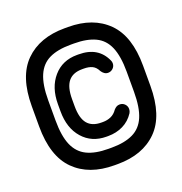

<svg xmlns="http://www.w3.org/2000/svg" viewBox="-127 -749 874 921"><g transform="rotate(-20 310.5 -288.0)"><path d="M458.2 -415.5Q461.5 -408.5 461.5 -401Q461.5 -385.8 450.8 -375.5Q440 -365.2 425.5 -365.2Q415 -365.2 406.6 -371.2Q398.2 -377.2 392.8 -386Q382 -407.8 364.9 -416Q347.8 -424.2 322 -424.2H313.5Q266 -424.2 242.6 -395.6Q219.2 -367 219.2 -306V-269.8Q219.2 -208.5 242.6 -180.2Q266 -152 313.5 -152H322Q343.2 -152 362.1 -160.2Q381 -168.5 394.8 -188.5Q400.5 -195 407.6 -199.4Q414.8 -203.8 424.5 -203.8Q440 -203.8 450.2 -193.2Q460.5 -182.8 460.5 -167.8Q460.5 -157.5 455 -148Q432.8 -113.8 398.2 -96.9Q363.8 -80 322 -80H313.5Q238.5 -80 192.9 -131.9Q147.2 -183.8 147.2 -269.8V-306Q147.2 -391.5 192.9 -444.1Q238.5 -496.8 313.5 -496.8H322Q422.2 -496.8 458.2 -415.5ZM26 -339.8Q26 -491 99.6 -564.2Q173.2 -637.5 302.2 -637.5H319Q447 -637.5 520.6 -564.2Q594.2 -491 594.2 -339.8V-236.8Q594.2 -84.8 520.6 -11.4Q447 62 319 62H302.2Q173.2 62 99.6 -11.4Q26 -84.8 26 -236.8ZM109.8 -339.8V-236.8Q109.8 -157 130.1 -110.1Q150.5 -63.2 192.9 -42.6Q235.2 -22 302.2 -22H319Q385 -22 427.8 -42.6Q470.5 -63.2 490.5 -110.1Q510.5 -157 510.5 -236.8V-339.8Q510.5 -418.8 490.5 -465.9Q470.5 -513 427.8 -533.2Q385 -553.5 319 -553.5H302.2Q235.2 -553.5 192.9 -533.2Q150.5 -513 130.1 -465.9Q109.8 -418.8 109.8 -339.8Z"/></g></svg>

Font: Libertine-Super Thin
Style: Regular
Weight: 100
Designer: Bastien Sozeau
Foundry: NBR — Bastien Sozeau
Version: Version 2.003;gftools[0.9.33]